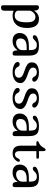

<svg xmlns="http://www.w3.org/2000/svg" viewBox="1365 -2033 888 3658"><g transform="rotate(90 1809.0 -204.0)"><path d="M80 -459Q80 -502 119 -502Q181 -502 182 -416V-408H183Q240 -502 342 -502Q513 -502 513 -276Q513 -139 450 -69.5Q387 0 275 0Q225 0 184 -19V149Q184 192 169.5 206Q155 220 120 220Q97 220 88.5 208.5Q80 197 80 173ZM405 -268Q405 -362 377.5 -398.5Q350 -435 302 -435Q260 -435 221.5 -398Q183 -361 183 -318V-101Q183 -78 208 -59Q233 -40 275 -40Q338 -40 371.5 -92.5Q405 -145 405 -268Z M936 -95Q873 0 760 0Q686 0 647.5 -36.5Q609 -73 609 -135Q609 -170 620.5 -199Q632 -228 658.5 -254Q685 -280 737 -295Q789 -310 861 -310H934V-338Q934 -406 910.5 -434Q887 -462 834 -462Q784 -462 746 -420Q714 -385 685 -385Q668 -385 659 -394.5Q650 -404 650 -419Q650 -452 705 -475Q769 -502 854 -502Q960 -502 999.5 -459Q1039 -416 1039 -321V-47Q1039 -23 1031 -11.5Q1023 0 1000 0Q967 0 953 -22.5Q939 -45 939 -94ZM877 -268Q713 -268 713 -149Q713 -67 800 -67Q845 -67 890 -98.5Q935 -130 935 -184V-268Z M1461 -122Q1461 -139 1453.5 -153.5Q1446 -168 1436.5 -177Q1427 -186 1406 -196Q1385 -206 1372 -211Q1359 -216 1330 -226Q1287 -240 1264.5 -250Q1242 -260 1216 -276.5Q1190 -293 1179 -315.5Q1168 -338 1168 -369Q1168 -409 1188 -437Q1208 -465 1239.5 -478Q1271 -491 1299 -496.5Q1327 -502 1353 -502Q1436 -502 1483 -477Q1536 -450 1536 -410Q1536 -394 1524.5 -384Q1513 -374 1497 -374Q1459 -374 1443 -410Q1418 -462 1354 -462Q1317 -462 1292.5 -443.5Q1268 -425 1268 -388Q1268 -372 1275 -359Q1282 -346 1290.5 -337.5Q1299 -329 1317.5 -319.5Q1336 -310 1349.5 -305Q1363 -300 1389 -291Q1417 -281 1431 -275.5Q1445 -270 1470 -259.5Q1495 -249 1508 -239Q1521 -229 1535.5 -215.5Q1550 -202 1556.5 -185.5Q1563 -169 1563 -149Q1563 -82 1505.5 -41Q1448 0 1356 0Q1270 0 1210 -32Q1161 -57 1161 -98Q1161 -114 1173.5 -124.5Q1186 -135 1200 -135Q1239 -135 1255 -99Q1283 -40 1358 -40Q1402 -40 1431.5 -60.5Q1461 -81 1461 -122Z M1955 -122Q1955 -139 1947.5 -153.5Q1940 -168 1930.5 -177Q1921 -186 1900 -196Q1879 -206 1866 -211Q1853 -216 1824 -226Q1781 -240 1758.5 -250Q1736 -260 1710 -276.5Q1684 -293 1673 -315.5Q1662 -338 1662 -369Q1662 -409 1682 -437Q1702 -465 1733.5 -478Q1765 -491 1793 -496.5Q1821 -502 1847 -502Q1930 -502 1977 -477Q2030 -450 2030 -410Q2030 -394 2018.5 -384Q2007 -374 1991 -374Q1953 -374 1937 -410Q1912 -462 1848 -462Q1811 -462 1786.5 -443.5Q1762 -425 1762 -388Q1762 -372 1769 -359Q1776 -346 1784.5 -337.5Q1793 -329 1811.5 -319.5Q1830 -310 1843.5 -305Q1857 -300 1883 -291Q1911 -281 1925 -275.5Q1939 -270 1964 -259.5Q1989 -249 2002 -239Q2015 -229 2029.5 -215.5Q2044 -202 2050.5 -185.5Q2057 -169 2057 -149Q2057 -82 1999.5 -41Q1942 0 1850 0Q1764 0 1704 -32Q1655 -57 1655 -98Q1655 -114 1667.5 -124.5Q1680 -135 1694 -135Q1733 -135 1749 -99Q1777 -40 1852 -40Q1896 -40 1925.5 -60.5Q1955 -81 1955 -122Z M2470 -95Q2407 0 2294 0Q2220 0 2181.5 -36.5Q2143 -73 2143 -135Q2143 -170 2154.5 -199Q2166 -228 2192.5 -254Q2219 -280 2271 -295Q2323 -310 2395 -310H2468V-338Q2468 -406 2444.5 -434Q2421 -462 2368 -462Q2318 -462 2280 -420Q2248 -385 2219 -385Q2202 -385 2193 -394.5Q2184 -404 2184 -419Q2184 -452 2239 -475Q2303 -502 2388 -502Q2494 -502 2533.5 -459Q2573 -416 2573 -321V-47Q2573 -23 2565 -11.5Q2557 0 2534 0Q2501 0 2487 -22.5Q2473 -45 2473 -94ZM2411 -268Q2247 -268 2247 -149Q2247 -67 2334 -67Q2379 -67 2424 -98.5Q2469 -130 2469 -184V-268Z M2907 0Q2822 0 2788.5 -41.5Q2755 -83 2755 -158V-453H2695Q2669 -453 2669 -476Q2669 -484 2677 -490Q2685 -496 2696.5 -500Q2708 -504 2726 -515Q2744 -526 2759 -543Q2778 -563 2791 -586Q2804 -609 2811 -618.5Q2818 -628 2832 -628Q2849 -628 2854 -616Q2859 -604 2859 -573V-502H2980Q2991 -502 2997.5 -494.5Q3004 -487 3004 -477Q3004 -467 2997.5 -460Q2991 -453 2980 -453H2859V-135Q2859 -88 2876.5 -66Q2894 -44 2919 -44Q2946 -44 2964.5 -58.5Q2983 -73 2990.5 -91Q2998 -109 3009.5 -123.5Q3021 -138 3036 -138Q3062 -138 3062 -114Q3062 -96 3047 -76Q2996 0 2907 0Z M3442 -95Q3379 0 3266 0Q3192 0 3153.5 -36.5Q3115 -73 3115 -135Q3115 -170 3126.5 -199Q3138 -228 3164.5 -254Q3191 -280 3243 -295Q3295 -310 3367 -310H3440V-338Q3440 -406 3416.5 -434Q3393 -462 3340 -462Q3290 -462 3252 -420Q3220 -385 3191 -385Q3174 -385 3165 -394.5Q3156 -404 3156 -419Q3156 -452 3211 -475Q3275 -502 3360 -502Q3466 -502 3505.5 -459Q3545 -416 3545 -321V-47Q3545 -23 3537 -11.5Q3529 0 3506 0Q3473 0 3459 -22.5Q3445 -45 3445 -94ZM3383 -268Q3219 -268 3219 -149Q3219 -67 3306 -67Q3351 -67 3396 -98.5Q3441 -130 3441 -184V-268Z"/></g></svg>

Font: Marmelad
Style: Regular
Weight: 400
Designer: Manvel Shmavonyan
Foundry: Cyreal
Version: Version 1.001;PS 001.001;hotconv 1.0.88;makeotf.lib2.5.64775